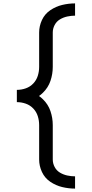

<svg xmlns="http://www.w3.org/2000/svg" viewBox="-20 -929 540 1128"><path d="M421 179Q383 179 345.5 170Q308 161 275.5 139Q243 117 226.5 81.5Q210 46 210 8V-194Q210 -221 202 -246.5Q194 -272 175.5 -291.5Q157 -311 131.5 -320Q106 -329 79 -329V-401Q106 -401 131.5 -410Q157 -419 175.5 -438.5Q194 -458 202 -483.5Q210 -509 210 -536V-738Q210 -776 226.5 -811.5Q243 -847 275.5 -869Q308 -891 345.5 -900Q383 -909 421 -909V-837Q398 -837 375 -832Q352 -827 332 -815Q312 -803 301 -782Q290 -761 290 -738V-536Q290 -494 276.5 -454Q263 -414 232 -384Q221 -373 209 -365Q221 -357 232 -346Q263 -316 276.5 -276Q290 -236 290 -194V8Q290 31 301 52Q312 73 332 85Q352 97 375 102Q398 107 421 107Z"/></svg>

Font: Iosevka SS01
Style: Regular
Weight: 400
Monospace: yes
Designer: Belleve Invis
Foundry: Belleve Invis
Version: 2.3.3; ttfautohint (v1.8.3)